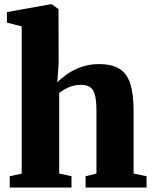

<svg xmlns="http://www.w3.org/2000/svg" viewBox="-20 -838 684 858"><path d="M77 -62V-720L11 -737V-784L203.5 -818.5H211.5L241.5 -797.5L242 -553L236 -470Q253.5 -488 280.5 -507Q307.5 -526 343.2 -538.8Q379 -551.5 422 -551.5Q481 -551.5 514.8 -529.8Q548.5 -508 562.8 -462Q577 -416 577 -342.5V-62.5L635 -50.5V0H362.5V-50.5L411 -62.5V-342.5Q411 -383 405.5 -408.8Q400 -434.5 385 -446.8Q370 -459 342 -459Q322.5 -459 304.2 -453.8Q286 -448.5 270.8 -440Q255.5 -431.5 244.5 -422.5V-62.5L299.5 -50.5V0H23.5V-50.5Z"/></svg>

Font: Merriweather 60pt Black
Style: Regular
Weight: 900
Version: Version 2.100